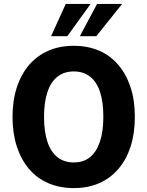

<svg xmlns="http://www.w3.org/2000/svg" viewBox="-20 -950 753 981"><path d="M357 11Q285 11 227 -14Q169 -39 128.5 -86.5Q88 -134 66 -201.5Q44 -269 44 -352Q44 -436 66 -503.5Q88 -571 129 -618.5Q170 -666 227.5 -691Q285 -716 357 -716Q429 -716 486.5 -691Q544 -666 584.5 -618.5Q625 -571 647 -504.5Q669 -438 669 -353Q669 -269 647.5 -202Q626 -135 585 -87Q544 -39 486.5 -14Q429 11 357 11ZM357 -120Q407 -120 440 -147Q473 -174 490.5 -226Q508 -278 508 -353Q508 -429 491 -480.5Q474 -532 440 -558.5Q406 -585 357 -585Q308 -585 274 -558.5Q240 -532 222.5 -480Q205 -428 205 -352Q205 -277 222.5 -225Q240 -173 274 -146.5Q308 -120 357 -120ZM241 -765 316 -930H443L324 -765ZM388 -765 476 -930H604L472 -765Z"/></svg>

Font: Nunito Sans 12pt ExtraLight
Style: Weight 830 Width 84 Optical size 12.0 YTLC 445
Weight: 830
Width: 4
Designer: Vernon Adams
Foundry: Vernon Adams
Version: Version 3.101;gftools[0.9.27]